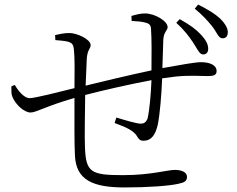

<svg xmlns="http://www.w3.org/2000/svg" viewBox="-20 -805 1040 843"><path d="M826 -621C845 -593 855 -567 870 -566C883 -565 893 -572 894 -588C895 -607 887 -626 863 -652C842 -675 816 -695 769 -721L754 -705C790 -672 809 -646 826 -621ZM912 -689C932 -663 939 -638 955 -637C969 -636 979 -643 980 -660C982 -678 971 -699 946 -724C924 -744 897 -761 850 -785L835 -767C871 -737 890 -716 912 -689ZM558 -713C582 -712 603 -710 617 -706C635 -702 642 -695 643 -679C646 -640 646 -558 645 -496C550 -476 417 -444 356 -429L361 -548C364 -588 378 -591 378 -607C378 -633 317 -660 285 -660C260 -660 240 -655 222 -651L223 -629C242 -627 266 -626 282 -621C297 -615 303 -610 305 -581C308 -554 308 -491 307 -418C243 -402 133 -374 110 -374C86 -374 60 -406 45 -432L30 -426C30 -409 29 -392 34 -381C48 -345 87 -311 114 -311C139 -311 179 -338 307 -375C307 -279 306 -178 309 -122C314 -14 388 18 527 18C633 18 724 11 763 2C791 -4 801 -10 801 -29C801 -48 779 -59 748 -59C714 -59 642 -36 520 -36C379 -36 357 -48 353 -159C351 -206 353 -301 354 -388C423 -406 543 -434 645 -453C643 -394 636 -318 628 -285C621 -267 611 -262 598 -262C581 -262 533 -276 491 -289L483 -265C522 -250 566 -235 582 -206C592 -189 599 -187 611 -187C644 -187 663 -213 673 -259C682 -303 689 -388 692 -461L752 -469C818 -475 855 -471 893 -471C918 -471 931 -475 931 -493C931 -519 902 -532 862 -532C838 -532 770 -520 693 -506L697 -631C699 -666 716 -671 716 -686C716 -712 661 -746 616 -746C597 -746 578 -741 557 -735Z"/></svg>

Font: Noto Serif CJK SC Light
Style: Regular
Weight: 300
Designer: Ryoko NISHIZUKA 西塚涼子 (kana & ideographs); Frank Grießhammer (Latin, Greek & Cyrillic); Wenlong ZHANG 张文龙 (bopomofo); San
Foundry: Adobe
Version: Version 2.001;hotconv 1.1.0;makeotfexe 2.6.0